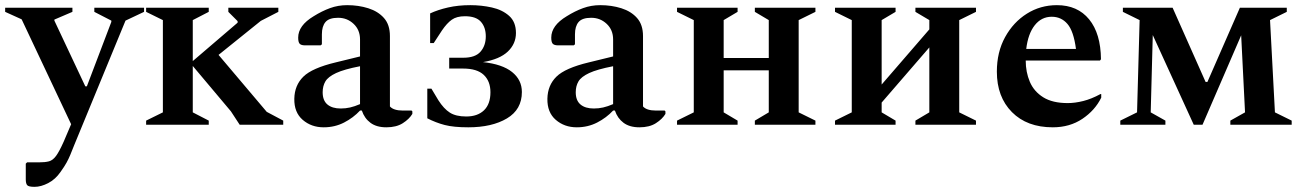

<svg xmlns="http://www.w3.org/2000/svg" viewBox="-51 -484 5063 745"><path d="M83 241Q60 241 54.5 234.5Q49 228 49 212V151L54 146H99Q124 146 139 142Q154 138 166.5 121Q179 104 196 66L225 -2L33 -409L-31 -438V-454H230V-438L160 -408V-404L280 -149H286L381 -399V-404L315 -438V-454H508V-438L436 -404L237 79Q228 102 221.5 117.5Q215 133 207 147.5Q199 162 184 183Q164 212 136 226.5Q108 241 83 241Z M879 0 845 -52 697 -228V-48L759 -16V0H516V-16L581 -48V-406L516 -438V-454H759V-438L697 -406V-247L871 -396V-402L835 -438V-454H1029V-438L961 -403L797 -271L984 -50L1048 -16V0Z M1205 10Q1157 10 1123.5 -19Q1090 -48 1091 -101Q1092 -153 1126 -186.5Q1160 -220 1252 -242L1346 -265V-331Q1346 -368 1321 -391.5Q1296 -415 1261 -415Q1226 -415 1212 -398.5Q1198 -382 1198 -351V-312L1193 -308H1133Q1118 -308 1112 -314Q1106 -320 1106 -338Q1106 -385 1166 -421Q1198 -441 1229.5 -452.5Q1261 -464 1296 -464Q1340 -464 1378 -452Q1416 -440 1439 -414Q1462 -388 1462 -344V-71Q1476 -55 1513 -55H1546L1549 -52V-42Q1537 -22 1512 -6Q1487 10 1448 10Q1410 10 1386.5 -7.5Q1363 -25 1353 -55H1346Q1320 -27 1284 -8.5Q1248 10 1205 10ZM1201 -126Q1201 -94 1219.5 -78.5Q1238 -63 1271 -63Q1290 -63 1307.5 -67Q1325 -71 1346 -80V-227Q1284 -215 1253 -200.5Q1222 -186 1211.5 -168Q1201 -150 1201 -126Z M1758 -32Q1802 -32 1827 -56Q1852 -80 1852 -126Q1852 -169 1826 -193.5Q1800 -218 1746 -218H1692V-260H1747Q1793 -260 1813.5 -283.5Q1834 -307 1834 -343Q1834 -378 1815 -399.5Q1796 -421 1753 -421Q1721 -421 1702 -407.5Q1683 -394 1664 -366L1632 -317H1618V-432Q1648 -446 1687.5 -455Q1727 -464 1774 -464Q1817 -464 1857.5 -455Q1898 -446 1924.5 -422.5Q1951 -399 1951 -356Q1951 -314 1919.5 -284Q1888 -254 1823 -243Q1898 -235 1936 -204.5Q1974 -174 1974 -127Q1974 -59 1916 -24.5Q1858 10 1766 10Q1709 10 1674.5 1Q1640 -8 1607 -25V-140H1623L1650 -95Q1671 -62 1694.5 -47Q1718 -32 1758 -32Z M2187 10Q2139 10 2105.5 -19Q2072 -48 2073 -101Q2074 -153 2108 -186.5Q2142 -220 2234 -242L2328 -265V-331Q2328 -368 2303 -391.5Q2278 -415 2243 -415Q2208 -415 2194 -398.5Q2180 -382 2180 -351V-312L2175 -308H2115Q2100 -308 2094 -314Q2088 -320 2088 -338Q2088 -385 2148 -421Q2180 -441 2211.5 -452.5Q2243 -464 2278 -464Q2322 -464 2360 -452Q2398 -440 2421 -414Q2444 -388 2444 -344V-71Q2458 -55 2495 -55H2528L2531 -52V-42Q2519 -22 2494 -6Q2469 10 2430 10Q2392 10 2368.5 -7.5Q2345 -25 2335 -55H2328Q2302 -27 2266 -8.5Q2230 10 2187 10ZM2183 -126Q2183 -94 2201.5 -78.5Q2220 -63 2253 -63Q2272 -63 2289.5 -67Q2307 -71 2328 -80V-227Q2266 -215 2235 -200.5Q2204 -186 2193.5 -168Q2183 -150 2183 -126Z M2641 -406 2576 -438V-454H2811V-438L2757 -406V-259H2932V-406L2878 -438V-454H3113V-438L3048 -406V-48L3113 -16V0H2878V-16L2932 -48V-211H2757V-48L2811 -16V0H2576V-16L2641 -48Z M3254 -406 3189 -438V-454H3424V-438L3370 -406V-156L3555 -370V-406L3501 -438V-454H3736V-438L3671 -406V-48L3736 -16V0H3501V-16L3555 -48V-300L3370 -86V-48L3424 -16V0H3189V-16L3254 -48Z M4034 10Q3934 10 3875.5 -49Q3817 -108 3817 -206Q3817 -282 3849 -340Q3881 -398 3933.5 -431Q3986 -464 4050 -464Q4130 -464 4175 -409Q4220 -354 4221 -254L4217 -249H3929Q3929 -204 3945 -166.5Q3961 -129 3997 -106.5Q4033 -84 4092 -84Q4120 -84 4152 -92Q4184 -100 4219 -119H4222V-105Q4198 -56 4149 -23Q4100 10 4034 10ZM4030 -419Q3990 -419 3964 -386Q3938 -353 3931 -294H4124Q4115 -363 4091 -391Q4067 -419 4030 -419Z M4371 -406 4306 -438V-454H4499L4627 -166H4634L4760 -454H4942V-438L4877 -406L4896 -48L4961 -16V0H4723V-16L4780 -48L4765 -347L4615 0H4581L4422 -348L4414 -48L4471 -16V0H4296V-16L4361 -48Z"/></svg>

Font: Spectral SemiBold
Style: Regular
Weight: 600
Designer: Jean-Baptiste Levee
Foundry: Production Type
Version: Version 2.001